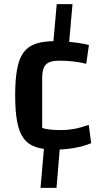

<svg xmlns="http://www.w3.org/2000/svg" viewBox="-20 -774 492 924"><path d="M270 -87 252 130H175L194 -87ZM235 -552 253 -754H329L311 -552ZM244 -54Q189 -54 152 -66.5Q115 -79 93.5 -108.5Q72 -138 62.5 -188.5Q53 -239 53 -315Q53 -391 62.5 -442Q72 -493 93.5 -522Q115 -551 152 -563.5Q189 -576 244 -576Q272 -576 302 -573.5Q332 -571 360 -567Q388 -563 408 -557L395 -467Q363 -475 330.5 -478.5Q298 -482 265 -482Q219 -482 201 -463.5Q183 -445 183 -400V-158Q214 -148 273 -148Q305 -148 336 -153.5Q367 -159 407 -173L419 -85Q383 -70 337.5 -62Q292 -54 244 -54Z"/></svg>

Font: Changa ExtraLight Medium
Style: Regular
Weight: 500
Version: Version 3.002; ttfautohint (v1.8.2)